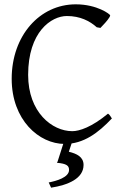

<svg xmlns="http://www.w3.org/2000/svg" viewBox="-20 -650 576 887"><path d="M330 -630C163 -630 34 -485 34 -286C34 -96 160 15 279 15C366 15 434 -36 497 -103C493 -107 488 -120 479 -125C404 -63 347 -44 314 -44C221 -44 110 -131 110 -304C110 -503 217 -576 289 -576C350 -576 395 -553 427 -524L444 -521L458 -536C466 -544 489 -570 489 -579C489 -584 429 -630 330 -630ZM298 51 317 -6 279 -7 259 56C247 91 247 97 244 100L243 102C287 106 299 115 299 135C299 170 240 186 205 193L216 217C294 205 366 175 366 112C366 75 335 60 298 51Z"/></svg>

Font: Temporarium
Style: Regular
Weight: 400
Version: Version 1.1